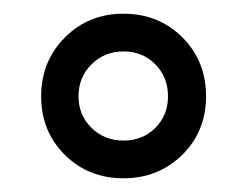

<svg xmlns="http://www.w3.org/2000/svg" viewBox="-20 -820 360 280"><path d="M160 -560Q109 -560 74.5 -594.2Q40 -628.5 40 -679.5Q40 -730.5 74.5 -765.2Q109 -800 160 -800Q211.5 -800 246 -765.5Q280.5 -731 280.5 -679.5Q280.5 -628.5 245.8 -594.2Q211 -560 160 -560ZM160 -615Q188 -615 206.5 -633.5Q225 -652 225 -679.5Q225 -707.5 206.5 -726.2Q188 -745 160 -745Q132.5 -745 113.5 -726.2Q94.5 -707.5 94.5 -679.5Q94.5 -652 113.5 -633.5Q132.5 -615 160 -615Z"/></svg>

Font: Besley* Condensed
Style: Regular
Weight: 400
Width: 3
Designer: Owen Earl
Foundry: indestructible type*
Version: Version 3.000; ttfautohint (v1.8.3)